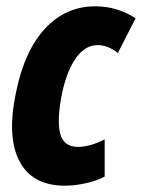

<svg xmlns="http://www.w3.org/2000/svg" viewBox="-20 -579 450 609"><path d="M186 10Q82 10 41.5 -68Q1 -146 31 -287Q58 -419 123.5 -489Q189 -559 282 -559Q317 -559 349 -549.5Q381 -540 410 -521L354 -411Q322 -436 290 -436Q251 -436 222 -396.5Q193 -357 177 -284Q160 -200 170.5 -156.5Q181 -113 228 -113Q245 -113 267 -119Q289 -125 312 -137V-19Q288 -6 253 2Q218 10 186 10Z"/></svg>

Font: Noto Sans ExtraCondensed ExtraBold
Style: Italic
Weight: 800
Width: 2
Italic angle: -12°
Designer: Monotype Design Team
Foundry: Monotype Imaging Inc.
Version: Version 2.013; ttfautohint (v1.8.4.7-5d5b)